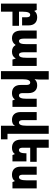

<svg xmlns="http://www.w3.org/2000/svg" viewBox="1471 -2271 1041 4023"><g transform="rotate(90 1991.5 -259.5)"><path d="M55 241H225V0H520V-137H225V-216C225 -321 246 -372 293 -372C326 -372 342 -344 342 -295V-202H512V-336C512 -453 450 -518 341 -518C282 -518 238 -498 212 -460H207L189 -508H55Z M783 10C842 10 891 -18 917 -62H928C951 -19 993 10 1062 10C1126 10 1176 -15 1199 -64H1209L1228 0H1361V-508H1191V-304C1191 -190 1174 -137 1126 -137C1092 -137 1075 -173 1075 -239V-508H905V-293C905 -188 888 -137 840 -137C806 -137 789 -173 789 -239V-508H620V-189C620 -57 674 10 783 10Z M2049 -508V-292C2049 -187 2027 -136 1980 -136C1946 -136 1931 -165 1931 -210V-336C1931 -453 1868 -518 1769 -518C1707 -518 1670 -500 1646 -467H1640C1644 -494 1646 -522 1646 -549V-760H1471V241H1641V-216C1641 -321 1663 -372 1711 -372C1744 -372 1760 -344 1760 -295V-172C1760 -55 1822 10 1932 10C1991 10 2036 -10 2061 -48H2066L2085 0H2219V-508Z M2784 104V-760H2614V-292C2614 -187 2593 -136 2546 -136C2513 -136 2497 -165 2497 -213V-508H2328V-172C2328 -55 2389 10 2490 10C2553 10 2591 -10 2616 -48H2621C2617 -27 2614 -6 2614 14V241H2900V104Z M3362 -293H3192V-282C3192 -188 3171 -136 3124 -136C3091 -136 3075 -165 3075 -213V-372H3370V-508H3075V-760H2906V-172C2906 -55 2967 10 3077 10C3135 10 3180 -10 3205 -48H3210L3229 0H3362Z M3928 -508H3758V-292C3758 -187 3737 -136 3690 -136C3657 -136 3641 -165 3641 -210V-508H3472V-172C3472 -55 3533 10 3643 10C3701 10 3746 -10 3771 -48H3776L3795 0H3928Z"/></g></svg>

Font: Noto Sans Armenian Condensed Black
Style: Regular
Weight: 900
Width: 3
Designer: Monotype Design Team
Foundry: Monotype Imaging Inc.
Version: Version 2.008